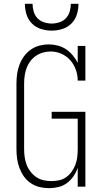

<svg xmlns="http://www.w3.org/2000/svg" viewBox="-20 -975 540 1003"><path d="M236 8Q211 8 186.5 2Q162 -4 141 -18Q120 -32 105.5 -52.5Q91 -73 82 -96.5Q73 -120 69.5 -145Q66 -170 66 -195V-540Q66 -565 69.5 -589.5Q73 -614 82 -637.5Q91 -661 105.5 -681Q120 -701 140.5 -715.5Q161 -730 185.5 -736.5Q210 -743 235 -743Q258 -743 281.5 -737Q305 -731 324.5 -718Q344 -705 359.5 -686.5Q375 -668 386 -647V-735H426V-554H386Q386 -583 376 -611Q366 -639 347 -660.5Q328 -682 301 -694Q274 -706 245 -706Q225 -706 205 -700.5Q185 -695 168 -683.5Q151 -672 138.5 -655.5Q126 -639 119 -620Q112 -601 109 -580.5Q106 -560 106 -540V-195Q106 -174 109 -153.5Q112 -133 119.5 -113.5Q127 -94 140 -77.5Q153 -61 170 -49.5Q187 -38 207.5 -33.5Q228 -29 249 -29Q270 -29 290 -33.5Q310 -38 326.5 -50Q343 -62 355 -79Q367 -96 374 -115Q381 -134 383.5 -154.5Q386 -175 386 -195V-355H250V-391H426V0H386V-99Q378 -75 364 -54.5Q350 -34 330 -19Q310 -4 285.5 2Q261 8 236 8ZM250 -815Q222 -815 194.5 -823.5Q167 -832 147 -852Q127 -872 118.5 -899.5Q110 -927 110 -955H150Q150 -935 156 -914.5Q162 -894 176 -879.5Q190 -865 210 -858.5Q230 -852 250 -852Q270 -852 290 -858.5Q310 -865 324 -879.5Q338 -894 344 -914.5Q350 -935 350 -955H390Q390 -927 381.5 -899.5Q373 -872 353 -852Q333 -832 305.5 -823.5Q278 -815 250 -815Z"/></svg>

Font: Iosevka Curly Slab Extralight
Style: Regular
Weight: 200
Monospace: yes
Designer: Belleve Invis
Foundry: Belleve Invis
Version: Version 22.1.2; ttfautohint (v1.8.4)